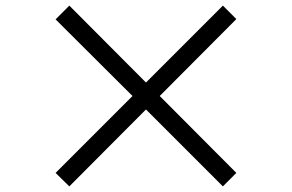

<svg xmlns="http://www.w3.org/2000/svg" viewBox="-20 -718 1040 684"><path d="M774 -54 500 -328 227 -54 178 -102 452 -376 178 -649 227 -698 500 -424 774 -698 822 -650 549 -376 822 -102Z"/></svg>

Font: Gothic Nguyen
Style: Regular
Weight: 400
Designer: MORI Takayuki
Version: Version 1.220;July 21, 2023;FontCreator 14.0.0.2814 64-bit